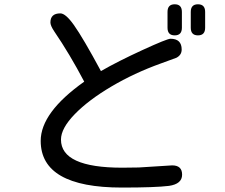

<svg xmlns="http://www.w3.org/2000/svg" viewBox="-20 -804 1040 887"><path d="M168 -153.3Q168 -284.2 369.1 -426.8Q301.8 -554.7 230.5 -659.2Q212.9 -685.5 212.9 -700.2Q212.9 -742.2 258.8 -742.2Q283.2 -742.2 321.3 -688.5Q364.3 -627.9 446.3 -475.6Q524.4 -520.5 638.2 -572.8Q752 -625 767.6 -625Q819.3 -625 819.3 -575.2Q819.3 -549.8 794.9 -537.1L722.7 -510.7Q600.6 -466.8 494.6 -404.3Q388.7 -341.8 325.2 -276.4Q261.7 -210.9 261.7 -159.2Q261.7 -29.3 544.9 -29.3L621.1 -30.3L775.4 -40Q821.3 -40 821.3 2.9Q821.3 45.9 760.7 54.7Q696.3 62.5 543 62.5Q168 62.5 168 -153.3ZM753.9 -749Q753.9 -784.2 787.1 -784.2Q820.3 -784.2 820.3 -749V-675.8Q820.3 -640.6 787.1 -640.6Q753.9 -640.6 753.9 -675.8ZM861.3 -749Q861.3 -784.2 894.5 -784.2Q927.7 -784.2 927.7 -749V-675.8Q927.7 -640.6 894.5 -640.6Q861.3 -640.6 861.3 -675.8Z"/></svg>

Font: jf-openhuninn-2.0
Style: Regular
Weight: 400
Designer: [Kosugi Maru]
Designed by MOTOYA      

[Varela Round]
Joe Prince (Latin component); Avraham Cornfeld (Hebrew component)
Foundry: justfont CO.,LTD.
Version: 2.0